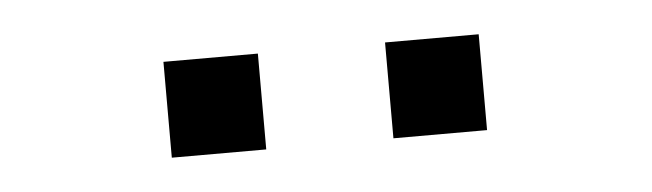

<svg xmlns="http://www.w3.org/2000/svg" viewBox="-25 -756 649 191"><g transform="rotate(-5 300.0 -660.0)"><path d="M141.2 -612.8V-708.5H235.5V-612.8ZM362.5 -612.8V-708.5H456V-612.8Z"/></g></svg>

Font: Chivo Mono Medium
Style: Regular
Weight: 500
Monospace: yes
Designer: Hector Gatti
Foundry: Omnibus-Type
Version: Version 1.008